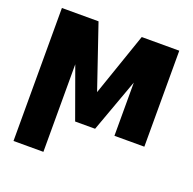

<svg xmlns="http://www.w3.org/2000/svg" viewBox="-128 -658 998 993"><g transform="rotate(20 370.5 -162.0)"><path d="M367.2 -181.6 486.8 -528.3H693.4V0H528.8V-293L422.4 0H312.5L211.9 -278.3V203.6H47.4V-528.3H249Z"/></g></svg>

Font: Roboto Black
Style: Regular
Weight: 900
Designer: Google
Version: Version 2.134; 2016